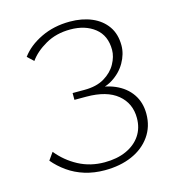

<svg xmlns="http://www.w3.org/2000/svg" viewBox="-102 -751 770 845"><g transform="rotate(-15 283.0 -329.0)"><path d="M273 7Q224 7 182 -6Q140 -19 106 -43Q72 -67 47 -97L71 -131Q109 -84 162.5 -55.5Q216 -27 281 -27Q338 -27 380 -46Q422 -65 445 -99Q468 -133 468 -179Q468 -246 419 -286.5Q370 -327 277 -327H223V-358H277Q332 -358 368 -379.5Q404 -401 422 -433.5Q440 -466 440 -497Q440 -562 396.5 -596.5Q353 -631 285 -631Q221 -631 172 -603Q123 -575 97 -538L69 -564Q101 -608 160 -636.5Q219 -665 292 -665Q348 -665 391.5 -646.5Q435 -628 460 -592.5Q485 -557 485 -505Q485 -466 463 -427.5Q441 -389 400.5 -364Q360 -339 302 -339V-355Q367 -355 414 -334.5Q461 -314 487 -276Q513 -238 513 -186Q513 -128 482 -84Q451 -40 397 -16.5Q343 7 273 7Z"/></g></svg>

Font: Ysabeau Office ExtraLight
Style: Regular
Weight: 250
Designer: Christian Thalmann (Catharsis Fonts)
Version: Version 2.001;gftools[0.9.30]; featfreeze: tnum,lnum,ss02